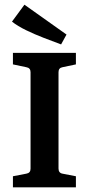

<svg xmlns="http://www.w3.org/2000/svg" viewBox="-20 -797 377 817"><path d="M303 -523 246 -511Q229 -508 229 -490V-80Q229 -61 246 -58L303 -47V0H35V-47L92 -58Q110 -61 110 -79V-490Q110 -508 92 -511L35 -523V-572H303ZM263 -650 240 -608Q205 -621 166 -636Q127 -651 91 -668.5Q55 -686 31 -705L84 -777Z"/></svg>

Font: Rasa SemiBold
Style: Regular
Weight: 600
Designer: Anna Giedrys (Yrsa+Rasa design), David Brezina (Yrsa art-direction, Rasa art-direction, design)
Foundry: Rosetta Type Foundry
Version: Version 2.004